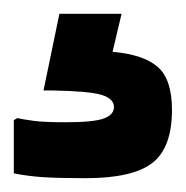

<svg xmlns="http://www.w3.org/2000/svg" viewBox="-23 -40 269 278"><path d="M2 131Q11 133 26 135Q41 137 72 137Q113 137 127.5 131.5Q142 126 142 115Q142 103 124.5 97.5Q107 92 54 91H40L63 -20H153L140 35Q185 39 205.5 57Q226 75 226 119Q226 174 197.5 196Q169 218 101 218Q61 218 39 216.5Q17 215 -3 211V134Z"/></svg>

Font: Bakbak One
Style: Regular
Weight: 400
Designer: Saumya Kishore and Sanchit Sawaria
Foundry: A Good Feeling
Version: Version 1.003; ttfautohint (v1.8.3)